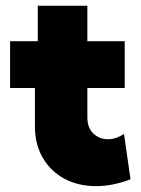

<svg xmlns="http://www.w3.org/2000/svg" viewBox="-20 -630 483 660"><path d="M428.7 -13.7Q367.2 9.8 310.1 9.8Q248 9.8 200.7 -16.1Q153.3 -42 126.7 -88.1Q100.1 -134.3 100.1 -194.8V-327.6H14.6V-488.3H109.9V-610.4H280.3V-488.3H408.7V-327.6H280.3V-227.5Q280.3 -189.9 301.3 -170.7Q322.3 -151.4 350.6 -151.4Q379.4 -151.4 406.2 -169.9Z"/></svg>

Font: Kumbh Sans Black
Style: Regular
Weight: 900
Version: Version 1.005